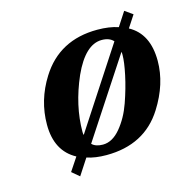

<svg xmlns="http://www.w3.org/2000/svg" viewBox="-94 -639 780 799"><g transform="rotate(-15 295.5 -240.0)"><path d="M77 -174Q77 -279 135 -371Q217 -502 381 -502Q433 -502 471 -489L510 -549L544 -525L510 -473Q591 -429 591 -312Q591 -213 529 -115Q449 12 284 12Q236 12 200 0L155 69L123 42L161 -15Q77 -60 77 -174ZM212 -107Q212 -96 214 -94L438 -437Q421 -456 388 -456Q317 -456 264 -339Q212 -220 212 -107ZM234 -50Q250 -34 281 -34Q322 -34 357 -76Q392 -118 412.5 -176.5Q433 -235 444.5 -289Q456 -343 456 -374Q456 -384 455 -387Z"/></g></svg>

Font: Heuristica
Style: Bold Italic
Weight: 700
Italic angle: -13°
Version: Version 1.0.2